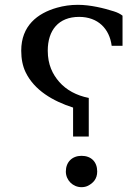

<svg xmlns="http://www.w3.org/2000/svg" viewBox="-20 -714 576 796"><path d="M443 -524H488V-649C479 -656 468 -662 452 -667C411 -680 355 -694 303 -694C273 -694 244 -690 216 -682C135 -659 68 -607 68 -504C68 -470 74 -440 86 -415C122 -340 199 -295 283 -268V-148H348V-308C297 -318 255 -341 226 -374C198 -406 178 -446 178 -504C178 -589 223 -644 308 -644C386 -644 434 -595 443 -524ZM318 -68C279 -68 253 -42 253 -3C253 33 282 62 318 62C328 62 337 60 345 56C366 45 383 28 383 -3C383 -43 358 -68 318 -68Z"/></svg>

Font: Iranian Serif 
Style: Regular
Weight: 400
Designer: Hooman Mehr, Hadi Navid in Neviseh Pardaz Co. Ltd. (http://nevisa.com)
Foundry: http://font-store.ir
Version: 5.0.2 build 3/9/1393